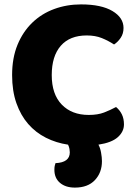

<svg xmlns="http://www.w3.org/2000/svg" viewBox="-20 -645 611 872"><path d="M374 -484Q297 -484 256 -437Q215 -390 215 -304Q215 -217 260.5 -170Q306 -123 383 -123Q424 -123 452.5 -134Q481 -145 507 -159Q524 -145 533.5 -125.5Q543 -106 543 -80Q543 -47 515 -22Q487 3 427 12Q435 26 439 48Q443 70 443 87Q443 139 411 173Q379 207 320 207Q278 207 252.5 185.5Q227 164 227 126Q227 115 228.5 108.5Q230 102 232 96Q297 93 297 47Q297 41 295.5 31.5Q294 22 289 12Q235 4 188.5 -19.5Q142 -43 108 -82Q74 -121 54.5 -176.5Q35 -232 35 -304Q35 -382 59.5 -441.5Q84 -501 126.5 -542Q169 -583 226 -604Q283 -625 348 -625Q440 -625 490.5 -595Q541 -565 541 -518Q541 -492 528 -473Q515 -454 498 -443Q472 -460 442.5 -472Q413 -484 374 -484Z"/></svg>

Font: Baloo Bhaijaan
Style: Regular
Weight: 400
Designer: Devika Bhansali and Ek Type
Foundry: Ek Type
Version: Version 1.443;PS 1.000;hotconv 16.6.51;makeotf.lib2.5.65220;